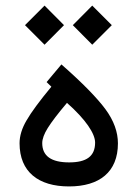

<svg xmlns="http://www.w3.org/2000/svg" viewBox="-20 -670 491 690"><path d="M311.5 -509.3 381.8 -579.6 311.5 -649.9 241.7 -579.6ZM140.1 -509.3 210 -579.6 140.1 -649.9 69.8 -579.6ZM131.8 -155.8C131.8 -170.9 138.7 -189.5 151.9 -210.4C165 -231.4 188 -261.7 220.7 -300.3C288.6 -240.2 321.8 -189.5 321.8 -157.7C321.8 -108.4 291 -86.4 228.5 -86.4C164.1 -86.4 131.8 -109.4 131.8 -155.8ZM228 0C337.4 0 403.8 -51.8 403.8 -154.8C403.8 -195.3 389.2 -236.3 359.4 -276.9C329.6 -317.4 276.9 -371.6 200.7 -438.5L147.5 -375L164.6 -358.4C122.1 -307.1 92.3 -266.6 75.7 -237.8C58.6 -209 50.3 -181.2 50.3 -155.3C50.3 -52.2 118.2 0 228 0Z"/></svg>

Font: Shabnam
Style: Regular
Weight: 400
Foundry: DejaVu fonts team - Redesigned by Saber Rastikerdar - Based on Vazir font
Version: Version 5.0.1